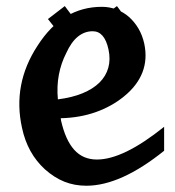

<svg xmlns="http://www.w3.org/2000/svg" viewBox="-20 -590 566 622"><path d="M511.7 -101.6Q441.9 -45.4 378.7 -16.8Q315.4 11.7 259.8 11.7Q221.7 11.7 189 -1.2Q156.2 -14.2 125.5 -41.5Q68.8 -93.3 51.3 -175.8Q20 -317.4 101.6 -441.9Q142.6 -505.9 194.6 -536.9Q246.6 -567.9 310.1 -567.9Q335 -567.9 357.4 -559.3Q379.9 -550.8 397.7 -535.2Q415.5 -519.5 428.5 -497.6Q441.4 -475.6 447.3 -448.7Q458 -398.4 441.4 -355.5Q424.8 -312.5 381.3 -277.3Q341.8 -245.1 290.3 -226.8Q238.8 -208.5 176.8 -207L177.7 -199.7Q191.9 -136.7 220.2 -105Q248.5 -73.2 293.9 -73.2Q336.9 -73.2 391.1 -99.6Q445.3 -126 511.7 -179.2ZM194.8 -418.5Q177.7 -385.3 170.7 -347.9Q163.6 -310.5 167.5 -268.1Q213.4 -273.9 247.3 -287.8Q281.2 -301.8 302.2 -322.5Q323.2 -343.3 330.8 -370.4Q338.4 -397.5 331.5 -429.7Q318.8 -488.8 280.3 -488.8Q253.9 -488.8 232.4 -471.4Q210.9 -454.1 194.8 -418.5ZM177.7 -474.6 135.3 -528.3 189.9 -570.3 232.4 -513.7ZM346.7 -474.6 303.2 -529.3 358.9 -570.3 400.4 -514.2Z"/></svg>

Font: IranNastaliq
Style: Regular
Weight: 400
Designer: Hossein Zahedi
Version: Version 1.5